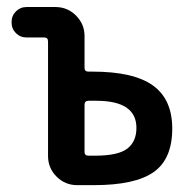

<svg xmlns="http://www.w3.org/2000/svg" viewBox="-20 -540 540 560"><path d="M226.6 -234.4V-96.7Q226.6 -85.9 238.3 -85.9H256.8Q324.2 -85.9 351.1 -106.4Q377.9 -127 377.9 -167Q377.9 -246.1 260.7 -246.1H238.3Q226.6 -246.1 226.6 -234.4ZM57.6 -430.7Q39.1 -430.7 26.4 -443.4Q13.7 -456.1 13.7 -475.1Q13.7 -494.1 26.4 -506.8Q39.1 -519.5 57.6 -519.5H141.6Q176.8 -519.5 201.7 -494.6Q226.6 -469.7 226.6 -434.6V-341.8Q226.6 -331.1 238.3 -331.1H250Q370.1 -331.1 426.3 -290.5Q482.4 -250 482.4 -165Q482.4 -76.2 428.2 -38.1Q374 0 253.9 0H205.1Q169.9 0 145 -24.9Q120.1 -49.8 120.1 -85V-418.9Q120.1 -430.7 109.4 -430.7Z"/></svg>

Font: Rounded-X Mgen+ 2m medium
Style: Regular
Weight: 500
Designer: [Source Han Sans]
Ryoko NISHIZUKA  (kana & ideographs); Paul D. Hunt (Latin, Greek & Cyrillic); Wenlong ZHANG  (bopomofo
Version: Version 1.059.20150602